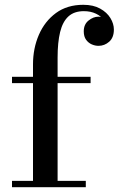

<svg xmlns="http://www.w3.org/2000/svg" viewBox="-20 -780 494 800"><path d="M117.5 0V-511.5Q117.5 -578.5 142 -635Q166.5 -691.5 213.2 -725.8Q260 -760 327 -760Q369 -760 397.2 -744.2Q425.5 -728.5 440 -704.8Q454.5 -681 454.5 -657Q454.5 -623.5 435 -606.2Q415.5 -589 390.5 -589Q376.5 -589 362.5 -595Q348.5 -601 338.8 -614.2Q329 -627.5 329 -649.5Q329 -678.5 349 -694.5Q369 -710.5 390 -710.5Q405 -710.5 419.8 -704Q434.5 -697.5 444 -685.5Q453.5 -673.5 453.5 -657H427.5Q427.5 -676.5 415 -694.2Q402.5 -712 380.2 -722.8Q358 -733.5 329.5 -733.5Q289 -733.5 265 -711.5Q241 -689.5 230.5 -646.5Q220 -603.5 220 -540V0ZM30 0V-26.5H337.5V0ZM30 -433.5V-460H357.5V-433.5Z"/></svg>

Font: Bodoni Moda SC 9pt Medium
Style: Regular
Weight: 500
Designer: Owen Earl
Foundry: indestructible type
Version: Version 2.005